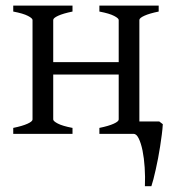

<svg xmlns="http://www.w3.org/2000/svg" viewBox="-20 -474 616 680"><path d="M26.9 0V-21Q60.1 -27.8 77.6 -35.9Q95.2 -43.9 95.2 -50.8V-403.3Q95.2 -409.2 78.9 -417.7Q62.5 -426.3 26.9 -433.1V-454.1H236.8V-433.1Q203.6 -426.3 186 -418.2Q168.5 -410.2 168.5 -403.3V-253.9H400.4V-403.3Q400.4 -409.2 384 -417.7Q367.7 -426.3 332 -433.1V-454.1H542V-433.1Q508.8 -426.3 491.2 -418.2Q473.6 -410.2 473.6 -403.3V-43.9H543.9L556.6 -34.2Q555.7 -17.1 553 3.2Q550.3 23.4 547.1 44.7Q543.9 65.9 539.8 86.9Q535.6 107.9 531.5 126.7Q527.3 145.5 523.4 160.6Q519.5 175.8 516.1 185.5H493.2Q494.6 152.3 492.4 119.1Q490.2 85.9 484.9 59.6Q479.5 33.2 471.4 16.6Q463.4 0 453.1 0H332V-21Q365.2 -27.8 382.8 -35.9Q400.4 -43.9 400.4 -50.8V-210H168.5V-50.8Q168.5 -44.9 184.8 -36.4Q201.2 -27.8 236.8 -21V0Z"/></svg>

Font: Noto Serif Devanagari
Style: Bold
Weight: 700
Designer: Monotype Design Team
Foundry: Monotype Imaging Inc.
Version: Version 1.01